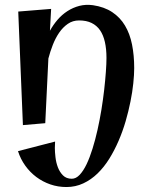

<svg xmlns="http://www.w3.org/2000/svg" viewBox="-20 -504 606 781"><path d="M188 -467.8 183.1 -378.9Q196.3 -402.8 214.1 -423.6Q231.9 -444.3 254.2 -458.7Q276.4 -473.1 302.5 -480Q328.6 -486.8 357.9 -482.9Q404.3 -476.1 436.5 -454.6Q468.8 -433.1 488.5 -399.9Q508.3 -366.7 517.1 -322.8Q525.9 -278.8 525.9 -227.1Q525.9 -200.2 522.2 -165Q518.6 -129.9 510.7 -90.8Q502.9 -51.8 491 -10.7Q479 30.3 462.4 68.8Q445.8 107.4 424.6 141.6Q403.3 175.8 377 201.4Q350.6 227.1 318.8 241.9Q287.1 256.8 250 256.8Q215.8 256.8 184.8 246.1Q153.8 235.4 127.9 216.1Q102.1 196.8 82.8 169.9Q63.5 143.1 53.2 110.8L204.1 71.8Q204.1 78.1 203.6 84.7Q203.1 91.3 203.1 98.1Q203.1 113.8 205.6 135.3Q208 156.7 215.3 176.3Q222.7 195.8 236.3 209.5Q250 223.1 272 223.1Q289.1 223.1 304.2 207Q319.3 190.9 332.3 163.8Q345.2 136.7 356.4 100.6Q367.7 64.5 376.7 24.2Q385.7 -16.1 392.6 -58.1Q399.4 -100.1 403.8 -138.9Q408.2 -177.7 410.6 -211.2Q413.1 -244.6 413.1 -268.1Q413.1 -304.7 406.7 -333Q400.4 -361.3 387 -380.9Q373.5 -400.4 352.5 -410.6Q331.5 -420.9 301.8 -420.9Q275.9 -420.9 255.9 -407Q235.8 -393.1 220.7 -371.1Q205.6 -349.1 194.8 -321.5Q184.1 -293.9 176.8 -266.1L164.1 -2.9L73.2 4.9L54.2 -457Z"/></svg>

Font: Original Surfer
Style: Regular
Weight: 400
Designer: Astigmatic (AOETI)
Foundry: Astigmatic (AOETI)
Version: Version 1.001